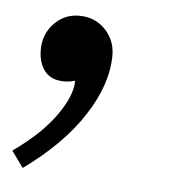

<svg xmlns="http://www.w3.org/2000/svg" viewBox="-73 -164 373 374"><g transform="rotate(5 113.0 22.5)"><path d="M71 -3Q59 0 50 0Q24 0 11.5 -16Q-1 -32 -1 -58Q-1 -88 19 -109Q39 -130 68 -130Q99 -130 119 -109Q139 -88 139 -59Q139 -2 99 59.5Q59 121 -16 175L-39 143Q15 105 43 65.5Q71 26 71 -3Z"/></g></svg>

Font: SVN-Libre Baskerville
Style: Italic
Weight: 400
Italic angle: -14°
Designer: Pablo Impallari, Rodrigo Fuenzalida
Foundry: Pablo Impallari, Rodrigo Fuenzalida
Version: Version 1.000; ttfautohint (v1.8.4)